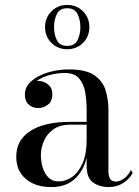

<svg xmlns="http://www.w3.org/2000/svg" viewBox="-20 -750 563 780"><path d="M163 -640Q163 -678 189 -704Q215 -730 253 -730Q291.5 -730 317.2 -704Q343 -678 343 -640Q343 -601.5 317.2 -575.8Q291.5 -550 253 -550Q215 -550 189 -575.8Q163 -601.5 163 -640ZM199.5 -640Q199.5 -610 211 -586.8Q222.5 -563.5 253 -563.5Q283.5 -563.5 295 -586.8Q306.5 -610 306.5 -640Q306.5 -669.5 295 -693Q283.5 -716.5 253 -716.5Q222.5 -716.5 211 -693Q199.5 -669.5 199.5 -640ZM266.5 -255H332V-304.5Q332 -340.5 326.2 -374.8Q320.5 -409 301.5 -431.2Q282.5 -453.5 242.5 -453.5Q212.5 -453.5 181.5 -445.2Q150.5 -437 128.5 -420.5Q132 -421 135.5 -421Q157 -421 174.8 -407.2Q192.5 -393.5 192.5 -368Q192.5 -338 174.2 -324.5Q156 -311 135.5 -311Q112.5 -311 96.8 -325Q81 -339 81 -366Q81 -397 107 -420Q133 -443 174 -455.5Q215 -468 260.5 -468Q329.5 -468 363.8 -444Q398 -420 409.2 -382.5Q420.5 -345 420.5 -304.5V-54Q420.5 -37 426.5 -24.8Q432.5 -12.5 452.5 -12.5Q467 -12.5 484.5 -25.5Q502 -38.5 512 -59.5L519 -47Q505.5 -22.5 480.2 -6.2Q455 10 420.5 10Q385.5 10 358.8 -8Q332 -26 332 -76.5V-109Q318.5 -54.5 282.8 -22.2Q247 10 188.5 10Q123.5 10 84.8 -23.2Q46 -56.5 46 -113.5Q46 -180.5 103 -217.8Q160 -255 266.5 -255ZM218.5 -13Q247 -13 273 -31.2Q299 -49.5 315.5 -87Q332 -124.5 332 -182V-243.5H266.5Q222.5 -243.5 196 -224Q169.5 -204.5 157.8 -175.8Q146 -147 146 -119.5Q146 -94.5 153.2 -70Q160.5 -45.5 176.5 -29.2Q192.5 -13 218.5 -13Z"/></svg>

Font: Bodoni Moda 16pt
Style: Regular
Weight: 400
Version: Version 2.3